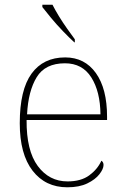

<svg xmlns="http://www.w3.org/2000/svg" viewBox="-20 -786 529 816"><path d="M266 10Q173 10 118.5 -60.5Q64 -131 64 -262Q64 -404 114 -473Q164 -542 257 -542Q340 -542 387.5 -475.5Q435 -409 435 -290V-276H93Q92 -146 140.5 -80.5Q189 -15 267 -15Q324 -15 359 -40.5Q394 -66 411 -103Q420 -97 420 -85Q420 -68 402.5 -45.5Q385 -23 351 -6.5Q317 10 266 10ZM407 -300Q406 -397 368 -457Q330 -517 256 -517Q172 -517 136 -458Q100 -399 95 -300ZM296 -606Q276 -624 248.5 -652.5Q221 -681 197 -710Q173 -739 160 -756V-766H203Q214 -744 230.5 -717Q247 -690 265.5 -664Q284 -638 298 -619V-606Z"/></svg>

Font: Noto Serif Devanagari Thin
Style: Regular
Weight: 100
Designer: Universal Thirst, Indian Type Foundry and the Monotype Design Team
Foundry: Monotype Imaging Inc.
Version: Version 2.004; ttfautohint (v1.8.4.7-5d5b)